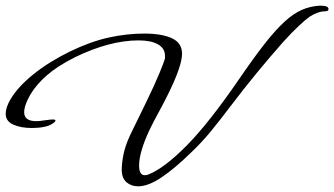

<svg xmlns="http://www.w3.org/2000/svg" viewBox="-28 -645 1175 675"><path d="M458 10Q433 10 416.5 -4.5Q400 -19 400 -49Q400 -71 406 -101.5Q412 -132 429 -169L487 -288Q517 -350 532 -386.5Q547 -423 550 -433Q552 -438 552 -441.5Q552 -445 552 -449Q552 -475 527.5 -489Q503 -503 459 -503Q357 -503 234 -443Q173 -412 136.5 -380Q100 -348 79 -313Q57 -275 57 -250Q57 -219 100 -219Q111 -219 129 -222Q150 -225 158 -225Q167 -225 167 -221Q167 -217 156 -210Q145 -203 132 -200Q119 -197 107 -196Q95 -195 84 -195Q45 -195 18.5 -207Q-8 -219 -8 -245Q-8 -267 9 -296Q35 -340 89 -383.5Q143 -427 216 -463Q290 -499 354 -513Q418 -527 479 -527Q541 -527 576.5 -510.5Q612 -494 612 -456Q612 -412 560 -308Q545 -278 527.5 -246Q510 -214 497 -187Q461 -109 461 -63Q461 -29 481 -29Q488 -29 495 -32Q551 -55 629 -134Q707 -213 814 -369Q864 -442 902 -490.5Q940 -539 971.5 -568Q1003 -597 1032.5 -610Q1062 -623 1095 -625H1100Q1127 -625 1127 -613Q1127 -605 1112 -605Q1090 -605 1060 -586Q1046 -576 1022.5 -554Q999 -532 968 -498Q922 -446 875.5 -389.5Q829 -333 782 -271Q748 -226 715 -185.5Q682 -145 645 -110Q587 -53 540 -21.5Q493 10 458 10Z"/></svg>

Font: Corinthia
Style: Bold
Weight: 700
Designer: Robert E. Leuschke
Foundry: Robert E. Leuschke
Version: Version 1.013; ttfautohint (v1.8.3)